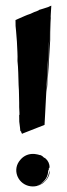

<svg xmlns="http://www.w3.org/2000/svg" viewBox="-20 -649 237 681"><path d="M162 -629C158 -627 154 -626 151 -624C146 -622 119 -614 119 -614C114 -610 118 -613 101 -606L88 -600C70 -594 70 -593 35 -578C35 -559 35 -554 37 -539L40 -501C41 -472 43 -455 42 -433C45 -408 45 -374 46 -347C48 -320 47 -309 48 -285V-269C48 -265 49 -256 49 -249V-241C48 -242 48 -243 48 -239C48 -210 48 -224 51 -196L52 -185L54 -183C55 -183 56 -181 56 -178L58 -175V-174C59 -174 59 -174 59 -175L138 -206C142 -294 156 -535 157 -560L147 -353C147 -349 146 -345 146 -341C145 -321 146 -325 145 -318C148 -336 157 -483 158 -507C158 -526 158 -544 159 -566C159 -574 160 -580 160 -585C159 -588 161 -610 162 -629ZM148 -373C150 -396 151 -425 152 -447C151 -420 150 -403 148 -373ZM136 -4C137 -4 137 -5 137 -5C135 -3 129 1 123 3C140 -6 151 -24 151 -45H153V-48C153 -55 153 -53 155 -52C154 -55 155 -56 156 -54V-55C156 -67 151 -79 142 -86C142 -86 140 -88 140 -89H137C129 -98 121 -100 121 -99C120 -99 119 -100 114 -101C110 -101 104 -104 93 -103C76 -102 62 -94 52 -82C23 -49 41 -1 80 10C123 22 159 -15 156 -45C154 -40 153 -19 136 -4ZM118 7C115 8 113 9 112 9C110 9 113 9 114 8C120 6 121 6 128 2C129 2 131 0 133 -1C129 2 125 4 121 6C120 6 119 7 118 7Z"/></svg>

Font: HIVNotRetro
Style: Regular
Weight: 400
Designer: Feorag
Foundry: Feorag
Version: Version 1.000;PS 001.000;hotconv 1.0.88;makeotf.lib2.5.64775